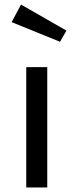

<svg xmlns="http://www.w3.org/2000/svg" viewBox="-20 -821 322 841"><path d="M271 -687 243 -638 31 -724 72 -801ZM187 0H95V-527H187Z"/></svg>

Font: Wolseley Sans
Style: Regular
Weight: 400
Designer: Carrois Corporate & Edenspiekermann AG
Foundry: Carrois Corporate GbR & Edenspiekermann AG
Version: Version 4.202